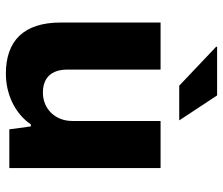

<svg xmlns="http://www.w3.org/2000/svg" viewBox="-74 -690 776 669"><g transform="rotate(90 314.5 -356.0)"><path d="M400 -592 313 -724H144L143 -721L279 -592ZM237 12C311 12 377 -21 414 -75H421L431 0H566V-527H402V-219C402 -161 361 -117 303 -117C253 -117 223 -145 223 -202V-527H59V-179C59 -50 123 12 237 12Z"/></g></svg>

Font: Archivo ExtraBold
Style: Regular
Weight: 800
Designer: Hector Gatti
Foundry: Omnibus-Type
Version: Version 2.001